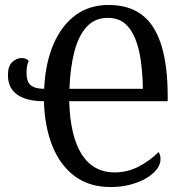

<svg xmlns="http://www.w3.org/2000/svg" viewBox="-20 -744 744 774"><path d="M426 10Q340 10 281 -34Q222 -78 191 -156Q160 -234 157 -336Q87 -336 49.5 -362.5Q12 -389 12 -441Q12 -478 29.5 -494Q47 -510 67 -510Q77 -510 84 -507Q91 -504 96 -499Q91 -489 89 -477.5Q87 -466 87 -450Q87 -414 104.5 -400Q122 -386 158 -386Q163 -490 195.5 -565.5Q228 -641 284 -682.5Q340 -724 417 -724Q482 -724 528 -699.5Q574 -675 602 -627Q630 -579 643 -511.5Q656 -444 656 -360V-336H259Q261 -266 273.5 -212.5Q286 -159 309 -122.5Q332 -86 365.5 -67.5Q399 -49 442 -49Q494 -49 539 -72.5Q584 -96 619 -131Q623 -126 625 -119Q627 -112 627 -101Q627 -81 611.5 -61Q596 -41 568.5 -25Q541 -9 504.5 0.5Q468 10 426 10ZM556 -386Q555 -445 548 -497Q541 -549 525 -588.5Q509 -628 482.5 -650Q456 -672 414 -672Q363 -672 330 -636.5Q297 -601 280 -536.5Q263 -472 260 -386Z"/></svg>

Font: Noto Serif Condensed
Style: Regular
Weight: 400
Width: 3
Designer: Monotype Design Team
Foundry: Monotype Imaging Inc.
Version: Version 2.015